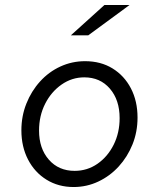

<svg xmlns="http://www.w3.org/2000/svg" viewBox="-20 -742 640 772"><path d="M276 10Q214.8 10 167.2 -19.4Q119.6 -48.7 92.8 -100.4Q66 -152 66 -218Q66 -275.1 86 -325.3Q105.9 -375.6 141 -414.3Q176 -453 222.7 -474.5Q269.4 -496 322 -496Q385 -496 432.3 -467Q479.7 -437.9 506.3 -386.8Q533 -335.7 533 -269Q533 -211.9 512.9 -161.7Q492.7 -111.4 457.4 -72.7Q422 -34 375.3 -12Q328.6 10 276 10ZM280 -55Q331 -55 372 -83.5Q413 -112 437 -160Q461 -208 461 -267Q461 -340.1 421.8 -385.6Q382.7 -431 319 -431Q269.1 -431 227.6 -402Q186 -373 161.5 -324.7Q137 -276.4 137 -217Q137 -145 176.4 -100Q215.9 -55 280 -55ZM265 -600 400 -722H501L335 -600Z"/></svg>

Font: Red Hat Mono
Style: Italic
Weight: 300
Italic angle: -12°
Monospace: yes
Designer: Pentagram, MCKL
Foundry: Pentagram, MCKL
Version: Version 1.023